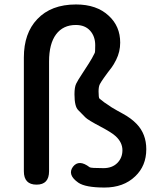

<svg xmlns="http://www.w3.org/2000/svg" viewBox="-20 -828 707 861"><path d="M331 -9Q281 -44 307 -80Q334 -115 382 -78Q387 -74 444 -74Q483 -74 506 -97Q529 -120 529 -154.5Q529 -189 499 -217Q482 -233 433 -259Q374 -290 363 -301.5Q352 -313 331 -334Q314 -350 314 -405Q314 -437 321.5 -452.5Q329 -468 347 -495L378 -543Q393 -566 405 -591Q407 -595 407 -625Q407 -665 384 -690.5Q361 -716 320 -716Q263 -716 231.5 -674Q200 -632 200 -552V-60Q200 0 144 0Q87 0 87 -60V-570Q87 -679 147 -742Q209 -808 321 -808Q414 -808 468 -757Q519 -710 519 -637Q519 -596 501 -560Q490 -538 481 -526Q463 -503 446 -479Q434 -462 428 -451Q422 -440 422 -418Q422 -390 426 -386Q447 -368 470 -354L480 -347Q505 -332 531 -318Q568 -298 593 -272Q636 -227 636 -159Q636 -84 586 -37Q534 13 448.5 13Q363 13 331 -9Z"/></svg>

Font: Resource Han Rounded CN Medium
Style: Regular
Weight: 500
Designer: Cyano Hao (round all glyphs); Ryoko NISHIZUKA 西塚涼子 (kana, bopomofo & ideographs); Paul D. Hunt (Latin, Greek & Cyrillic)
Foundry: Cyano Hao
Version: 0.990